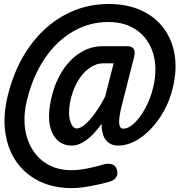

<svg xmlns="http://www.w3.org/2000/svg" viewBox="-20 -807 901 964"><path d="M342 137.5Q248.5 137.5 177.2 102.8Q106 68 62.2 5Q18.5 -58 6.5 -143.2Q-5.5 -228.5 19.5 -329Q55 -471 128.5 -573.5Q202 -676 304 -731.5Q406 -787 526 -787Q618 -787 688 -755.2Q758 -723.5 801.2 -666Q844.5 -608.5 857 -531Q869.5 -453.5 846.5 -362Q832 -302.5 803.5 -250.8Q775 -199 737.5 -159.8Q700 -120.5 657.8 -98.2Q615.5 -76 573.5 -76Q535 -76 512.5 -102.8Q490 -129.5 490 -185Q450 -129.5 412.5 -102.8Q375 -76 340.5 -76Q298.5 -76 270 -101.5Q241.5 -127 231 -174.5Q220.5 -222 232.5 -288Q248.5 -376.5 287 -441Q325.5 -505.5 379.5 -540.2Q433.5 -575 494 -575H619Q642.5 -575 651.2 -561.8Q660 -548.5 653.5 -522L587.5 -261.5Q581.5 -235.5 579 -212.5Q576.5 -189.5 580.8 -175.2Q585 -161 598.5 -161Q625.5 -161 655.2 -189.5Q685 -218 710.5 -265.5Q736 -313 749 -368Q771.5 -463 749.5 -537Q727.5 -611 669 -653.8Q610.5 -696.5 524 -696.5Q429 -696.5 347.5 -649.5Q266 -602.5 206.2 -515.5Q146.5 -428.5 116 -307Q97.5 -233 105 -168.8Q112.5 -104.5 143 -55.8Q173.5 -7 223.2 20.2Q273 47.5 339 47.5Q373.5 47.5 416.2 39.2Q459 31 491 21Q518 11.5 539.5 17.2Q561 23 567 44.5Q573.5 66.5 563 83.2Q552.5 100 524 107Q496.5 114.5 463.8 121.5Q431 128.5 399.5 133Q368 137.5 342 137.5ZM365.5 -162Q383.5 -162 407 -182Q430.5 -202 456.5 -237.8Q482.5 -273.5 507.5 -321L550.5 -489H498.5Q462 -489 427.8 -464.5Q393.5 -440 368 -395.2Q342.5 -350.5 331 -289.5Q321.5 -231.5 333 -196.8Q344.5 -162 365.5 -162Z"/></svg>

Font: Edu AU VIC WA NT Hand Medium
Style: Regular
Weight: 500
Version: Version 1.001